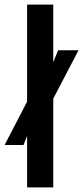

<svg xmlns="http://www.w3.org/2000/svg" viewBox="-20 -820 364 840"><path d="M98.5 0V-225.5L83 -185.5H0L98.5 -375V-800H213V-547.5L234 -600H323.5L213 -388.5V0Z"/></svg>

Font: Big Shoulders Text Thin
Style: Bold
Weight: 700
Version: Version 2.002